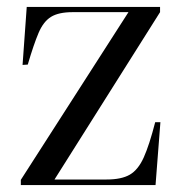

<svg xmlns="http://www.w3.org/2000/svg" viewBox="-20 -533 517 553"><path d="M40 0V-15L350 -498H189Q149 -498 127 -484.5Q105 -471 91 -438Q77 -405 60 -347L45 -346L57 -513H441V-498L137 -16H287Q330 -16 354 -30Q378 -44 394 -79.5Q410 -115 427 -181H442L428 0Z"/></svg>

Font: Display Regular
Style: Regular
Weight: 400
Designer: Latin by Veronika Burian and Jose Scaglione. Greek by Irene Vlachou. Cyrillic by Vera Evstafieva.
Foundry: TypeTogether
Version: Version 3.002